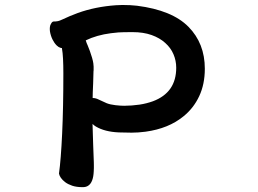

<svg xmlns="http://www.w3.org/2000/svg" viewBox="-20 -693 1040 774"><path d="M357.9 -2.4Q356 42.5 335.4 55.7Q326.7 61.5 313.5 61.5Q288.6 61.5 271.2 55.7Q253.9 49.8 242.7 41.3Q231.4 32.7 225.3 23.7Q219.2 14.6 217.8 6.8Q225.6 -49.3 230.5 -154.1Q235.4 -258.8 235.4 -396.5Q235.4 -430.7 234.1 -455.6Q232.9 -480.5 229.5 -499.5Q228.5 -499.5 227.1 -499.5Q225.6 -499.5 223.1 -500.5Q216.3 -502.4 208.5 -509.8Q198.7 -519.5 191.4 -534.4Q184.1 -549.3 181.2 -567.4Q180.7 -572.3 180.7 -576.4Q180.7 -580.6 181.2 -584.5Q182.1 -592.3 186.5 -598.6Q190.4 -606.4 197.3 -606.4H203.6Q207 -606.4 213.9 -607.9Q219.7 -608.9 232.9 -615.2Q259.3 -627.9 293.5 -640.6Q363.8 -666 447.3 -671.9Q462.9 -672.9 473.6 -672.9Q506.8 -672.9 532.2 -669.9Q673.8 -651.9 739.7 -585Q805.7 -518.1 805.7 -416Q805.7 -353.5 783 -305.2Q760.3 -256.8 719.7 -224.1Q659.7 -174.8 566.9 -162.1Q537.1 -158.2 510.7 -158.2Q484.4 -158.2 459 -159.2Q402.3 -161.6 366.2 -183.1Q358.9 -187.5 353 -193.4Q353.5 -167.5 355.7 -106.9Q357.9 -46.4 358.2 -39.6Q358.4 -32.7 358.4 -27.1Q358.4 -21.5 358.4 -15.6Q358.4 -9.8 357.9 -2.4ZM354 -297.9Q365.2 -297.9 376.7 -292.2Q388.2 -286.6 410.2 -276.9Q423.8 -271.5 445.1 -269Q466.3 -266.6 480.5 -266.6Q494.6 -266.6 511 -267.8Q527.3 -269 542.2 -271.2Q557.1 -273.4 570.6 -276.9Q584 -280.3 596.2 -284.7Q690.4 -319.8 690.4 -419.9Q690.4 -448.7 679.2 -474.6Q668.5 -500 646 -520Q624 -540 591.1 -551.8Q558.1 -563.5 514.6 -563.5Q474.1 -563.5 457.3 -562.3Q440.4 -561 427.2 -559.1Q370.1 -551.8 325.7 -530.3Q327.1 -524.9 329.3 -519.5Q331.5 -514.2 333.5 -509.8Q337.4 -500.5 342.3 -487.3Q347.2 -474.1 351.1 -460.4Q355 -446.8 356.2 -438Q357.4 -429.2 357.4 -424.6Q357.4 -419.9 357.4 -418.9Q357.4 -418 357.4 -416.5Q357.4 -415 357.4 -413.3Q357.4 -411.6 357.4 -409.7Q357.4 -407.7 356.9 -405.8Q356.4 -379.9 355.5 -356.7Q354.5 -333.5 354 -321.3Q353.5 -304.2 353.5 -297.9Q354 -297.9 354 -297.9Z"/></svg>

Font: Bakudai
Style: Bold
Weight: 700
Version: Version 1.48